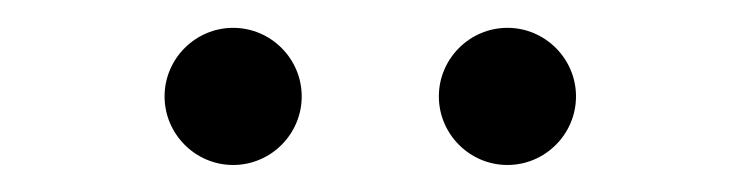

<svg xmlns="http://www.w3.org/2000/svg" viewBox="-20 -712 540 140"><path d="M400 -641.7C400 -669.2 377.5 -691.7 350 -691.7C322.5 -691.7 300 -669.2 300 -641.7C300 -614.2 322.5 -591.7 350 -591.7C377.5 -591.7 400 -614.2 400 -641.7ZM200 -641.7C200 -669.2 177.5 -691.7 150 -691.7C122.5 -691.7 100 -669.2 100 -641.7C100 -614.2 122.5 -591.7 150 -591.7C177.5 -591.7 200 -614.2 200 -641.7Z"/></svg>

Font: BoonHome
Style: Book
Weight: 400
Designer: Sungsit Sawaiwan
Foundry: Sungsit Sawaiwan
Version: Version 0.2